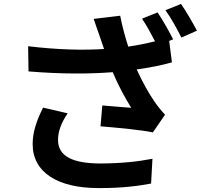

<svg xmlns="http://www.w3.org/2000/svg" viewBox="-20 -892 1040 976"><path d="M900 -872 821 -840C849 -802 881 -743 902 -701L981 -736C963 -771 927 -834 900 -872ZM324 -316 199 -345C165 -277 146 -220 146 -159C146 -15 275 64 479 64C601 65 691 52 748 41L755 -85C684 -71 596 -61 487 -61C350 -62 275 -97 275 -181C275 -225 292 -269 324 -316ZM123 -657 125 -529C296 -515 434 -516 553 -525C581 -458 617 -392 647 -344C616 -346 549 -352 500 -356L491 -250C575 -243 701 -231 757 -219L819 -309C800 -329 782 -351 765 -376C740 -412 704 -474 675 -539C739 -548 802 -560 854 -575L840 -684L860 -692C842 -729 806 -792 781 -829L702 -797C724 -765 749 -719 768 -682C724 -671 679 -662 632 -655C616 -705 601 -759 591 -812L456 -796C468 -763 480 -727 488 -704L509 -643C402 -636 274 -639 123 -657Z"/></svg>

Font: Noto Sans TC
Style: Bold
Weight: 700
Designer: Ryoko NISHIZUKA 西塚涼子 (kana, bopomofo & ideographs); Paul D. Hunt (Latin, Greek & Cyrillic); Sandoll Communications 산돌커뮤니
Foundry: Adobe
Version: Version 2.004;hotconv 1.0.118;makeotfexe 2.5.65603